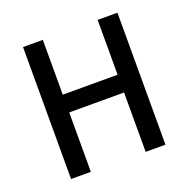

<svg xmlns="http://www.w3.org/2000/svg" viewBox="-99 -615 699 711"><g transform="rotate(-20 250.0 -260.0)"><path d="M64 0V-520H142V-304H358V-520H436V0H358V-234H142V0Z"/></g></svg>

Font: Iosevka NFM
Style: Regular
Weight: 400
Monospace: yes
Designer: Belleve Invis
Foundry: Belleve Invis
Version: Version 29.0.4; ttfautohint (v1.8.4);Nerd Fonts 3.3.0